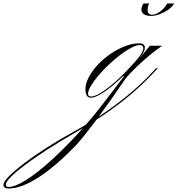

<svg xmlns="http://www.w3.org/2000/svg" viewBox="-547 -557 1025 1108"><path d="M-22 7Q-54 7 -54 -43Q-54 -75 -34.5 -112Q-15 -149 17.5 -183.5Q50 -218 90.5 -246Q131 -274 174.5 -290.5Q218 -307 256 -307Q289 -307 289 -281Q289 -263 266.5 -232Q244 -201 184 -138Q143 -96 103 -63Q63 -30 30 -11.5Q-3 7 -22 7ZM-21 0Q7 0 62 -39.5Q117 -79 179 -143Q237 -203 258.5 -232.5Q280 -262 280 -280Q280 -297 259 -297Q240 -297 210.5 -281.5Q181 -266 147.5 -240.5Q114 -215 81 -184Q48 -153 21 -121Q-6 -89 -22.5 -61.5Q-39 -34 -39 -15Q-39 0 -21 0ZM355 -154Q306 -100 241 -41Q176 18 87 81.5Q-2 145 -121 213Q-199 258 -270 303.5Q-341 349 -395.5 389.5Q-450 430 -481.5 461Q-513 492 -513 508Q-513 522 -499 522Q-461 522 -399 483.5Q-337 445 -260 376Q-183 307 -99 216Q-15 125 65 19Q79 1 94.5 -19.5Q110 -40 130.5 -67Q151 -94 180 -132L183 -118H158L263 -226L318 -293H389Q355 -270 317 -238.5Q279 -207 243.5 -173Q208 -139 180 -107Q86 31 15.5 126Q-55 221 -100 272Q-217 396 -320 463.5Q-423 531 -497 531Q-527 531 -527 509Q-527 492 -493 458Q-459 424 -402 381Q-345 338 -273.5 292.5Q-202 247 -127 206Q-25 150 63.5 88.5Q152 27 223 -35Q294 -97 342 -151L353 -163H364ZM418 -537H458Q446 -516 422.5 -500Q399 -484 373 -474.5Q347 -465 326 -465Q298 -465 283.5 -475Q269 -485 269 -500Q269 -511 272.5 -520Q276 -529 281 -537H314Q310 -529 307.5 -520Q305 -511 305 -500Q305 -472 330 -472Q353 -472 378.5 -491.5Q404 -511 418 -537Z"/></svg>

Font: Ballet 24pt
Style: Regular
Weight: 400
Designer: Maximiliano R. Sproviero
Foundry: Omnibus-Type
Version: Version 1.100